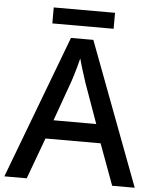

<svg xmlns="http://www.w3.org/2000/svg" viewBox="-58 -910 770 958"><g transform="rotate(5 327.0 -430.5)"><path d="M540 0 464 -206H188L112 0H0L271 -717H383L653 0ZM362 -501Q359 -512 351.5 -534Q344 -556 337 -580Q330 -604 326 -619Q321 -598 314.5 -575Q308 -552 302 -532Q296 -512 292 -501L220 -300H434ZM479 -861V-781H172V-861Z"/></g></svg>

Font: Noto Sans Vithkuqi Medium
Style: Regular
Weight: 500
Version: Version 1.001